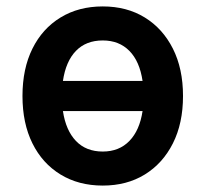

<svg xmlns="http://www.w3.org/2000/svg" viewBox="-20 -566 640 598"><path d="M300 12Q225 12 168.5 -22.5Q112 -57 81 -119.5Q50 -182 50 -267Q50 -352 81 -414.5Q112 -477 168.5 -511.5Q225 -546 300 -546Q375 -546 431 -511.5Q487 -477 518.5 -414.5Q550 -352 550 -267Q550 -182 518.5 -119.5Q487 -57 431 -22.5Q375 12 300 12ZM300 -440Q248 -440 216.5 -407.5Q185 -375 176 -314H424Q415 -375 383 -407.5Q351 -440 300 -440ZM300 -94Q351 -94 383 -127Q415 -160 424 -220H176Q185 -160 216.5 -127Q248 -94 300 -94Z"/></svg>

Font: Geist Mono SemiBold
Style: Regular
Weight: 600
Monospace: yes
Designer: Basement.studio, Andrés Briganti, Mateo Zaragoza
Foundry: Basement.studio, Vercel, Andrés Briganti, Guido Ferreyra, Mateo Zaragoza
Version: Version 1.500; ttfautohint (v1.8.4.7-5d5b)